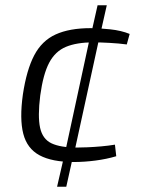

<svg xmlns="http://www.w3.org/2000/svg" viewBox="-20 -710 544 730"><path d="M325 -603Q357 -603 399 -598.5Q441 -594 473 -581L462 -541Q433 -545 396 -547Q359 -549 336 -549Q272 -549 231 -532Q190 -515 167 -471.5Q144 -428 133 -347Q123 -267 132.5 -224Q142 -181 176 -165Q210 -149 272 -149Q287 -149 312 -150Q337 -151 365 -153.5Q393 -156 417 -160L422 -116Q385 -105 342.5 -99.5Q300 -94 261 -94Q178 -94 130.5 -119.5Q83 -145 68.5 -201.5Q54 -258 67 -351Q81 -444 110 -499.5Q139 -555 191.5 -579Q244 -603 325 -603ZM260 -126 232 0H197L226 -126ZM358 -568 261 -124H226L322 -568ZM386 -690 358 -566H323L351 -690Z"/></svg>

Font: Exo 2 Light
Style: Italic
Weight: 300
Italic angle: -8°
Designer: Natanael Gama
Foundry: Natanael Gama
Version: Version 2.010